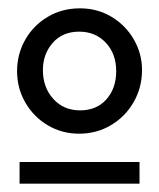

<svg xmlns="http://www.w3.org/2000/svg" viewBox="-20 -743 382 461"><path d="M170 -422Q212 -422 246.5 -442.5Q281 -463 301 -498Q321 -533 321 -575Q321 -614 301.5 -648Q282 -682 248 -702.5Q214 -723 172 -723Q129 -723 94.5 -702.5Q60 -682 40.5 -647.5Q21 -613 21 -572Q21 -531 41 -496.5Q61 -462 95 -442Q129 -422 170 -422ZM27 -302H315V-354H27ZM172 -478Q133 -478 108 -505.5Q83 -533 83 -575Q83 -613 106.5 -640Q130 -667 170 -667Q209 -667 234 -640.5Q259 -614 259 -572Q259 -531 235.5 -504.5Q212 -478 172 -478Z"/></svg>

Font: Geom
Style: Regular
Weight: 400
Version: Version 1.102